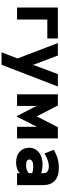

<svg xmlns="http://www.w3.org/2000/svg" viewBox="804 -1366 757 2404"><g transform="rotate(90 1182.0 -164.5)"><path d="M75 0V-511H462V-379H225V0Z M635.5 194 712.5 -6 519.5 -511H675.5L776.5 -245Q780.5 -236 785 -222.5Q789.5 -209 792.5 -197Q795.5 -209 800.2 -222.2Q805 -235.5 808.5 -245L908.5 -511H1063.5L791.5 194Z M1437.5 9 1324.5 -209Q1321 -216.5 1315.2 -229Q1309.5 -241.5 1305.5 -251Q1306.5 -240.5 1306.5 -230.8Q1306.5 -221 1306.5 -215V0H1161.5V-511H1301.5L1420.5 -280Q1425 -271 1429.8 -261.5Q1434.5 -252 1437.5 -245Q1440.5 -252 1445.2 -261.5Q1450 -271 1454.5 -280L1573.5 -511H1713.5V0H1568.5V-205Q1568.5 -211 1568.8 -225.8Q1569 -240.5 1569.5 -251Q1565 -242 1558.8 -229.2Q1552.5 -216.5 1548.5 -209Z M2013.5 12Q1929 12 1879.8 -32.8Q1830.5 -77.5 1830.5 -153Q1830.5 -202.5 1856.8 -240Q1883 -277.5 1929.8 -298.2Q1976.5 -319 2038.5 -319Q2069.5 -319 2099.8 -314.2Q2130 -309.5 2149.5 -301V-330Q2149.5 -362.5 2127.2 -380.2Q2105 -398 2064.5 -398Q1990 -398 1902.5 -343L1856.5 -458Q1904 -489.5 1961.2 -506.2Q2018.5 -523 2078.5 -523Q2298.5 -523 2298.5 -322V0H2149.5V-37Q2102 12 2013.5 12ZM2052.5 -113Q2109.5 -113 2149.5 -147V-189Q2110.5 -203 2063.5 -203Q2023 -203 2000.2 -190.2Q1977.5 -177.5 1977.5 -154Q1977.5 -113 2052.5 -113Z"/></g></svg>

Font: Overpass Black
Style: Regular
Weight: 900
Designer: Delve Withrington, Dave Bailey, Thomas Jockin
Foundry: Delve Fonts LLC
Version: Version 4.000; ttfautohint (v1.8.3)